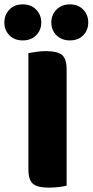

<svg xmlns="http://www.w3.org/2000/svg" viewBox="-65 -851 424 879"><path d="M159 8Q106 8 85.5 -10Q65 -28 65 -75V-608Q77 -610 100 -613.5Q123 -617 146 -617Q196 -617 218 -600Q240 -583 240 -534V-1Q229 2 206 5Q183 8 159 8ZM124 -748Q124 -713 100.5 -689.5Q77 -666 39 -666Q1 -666 -22 -689.5Q-45 -713 -45 -748Q-45 -783 -22 -807Q1 -831 39 -831Q77 -831 100.5 -807Q124 -783 124 -748ZM339 -748Q339 -713 316 -689.5Q293 -666 255 -666Q217 -666 193.5 -689.5Q170 -713 170 -748Q170 -783 193.5 -807Q217 -831 255 -831Q293 -831 316 -807Q339 -783 339 -748Z"/></svg>

Font: Baloo Tammudu 2 ExtraBold
Style: Regular
Weight: 800
Designer: Maithili Shingre, Omkar Shende and Ek Type
Foundry: Ek Type
Version: Version 1.640;hotconv 1.0.111;makeotfexe 2.5.65597; ttfautoh